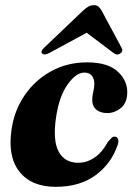

<svg xmlns="http://www.w3.org/2000/svg" viewBox="-20 -710 518 742"><path d="M306 -429.5Q274 -429.5 241.2 -383.5Q208.5 -337.5 196.5 -256Q183.5 -166 207 -123.5Q230.5 -81 282 -81Q315.5 -81 345 -100.8Q374.5 -120.5 396.5 -161Q405.5 -171.5 411 -177Q416.5 -182.5 424 -182Q432 -181.5 435.8 -173.5Q439.5 -165.5 435 -150.5Q410.5 -78 349.5 -33Q288.5 12 195.5 12Q101 12 54.8 -47Q8.5 -106 25 -212Q35.5 -283.5 75.2 -341.8Q115 -400 177.2 -434.5Q239.5 -469 317 -469Q398 -469 436.8 -431.8Q475.5 -394.5 471.5 -345Q469 -309.5 445.5 -291.2Q422 -273 394.5 -273Q367 -273 351.2 -287.2Q335.5 -301.5 336.5 -325.5Q337 -343 340.5 -355.5Q344 -368 344.5 -387Q344.5 -405 335 -417.2Q325.5 -429.5 306 -429.5ZM170 -505Q151.5 -495 142.5 -503.5Q135.5 -512 151 -526L301.5 -669.5Q312.5 -679.5 321.8 -684.8Q331 -690 342.5 -690Q354 -690 360.2 -684.8Q366.5 -679.5 372.5 -669.5L449.5 -526Q457.5 -512 445 -503.5Q432 -494.5 419 -505L315 -583.5Z"/></svg>

Font: Fraunces 72pt
Style: Bold Italic
Weight: 700
Italic angle: -16°
Version: Version 1.000;[b76b70a41]